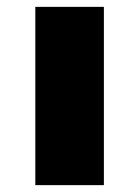

<svg xmlns="http://www.w3.org/2000/svg" viewBox="-20 -540 406 560"><path d="M83 0V-520H283V0Z"/></svg>

Font: Mplus 1p Black
Style: Regular
Weight: 900
Version: Version 1.061